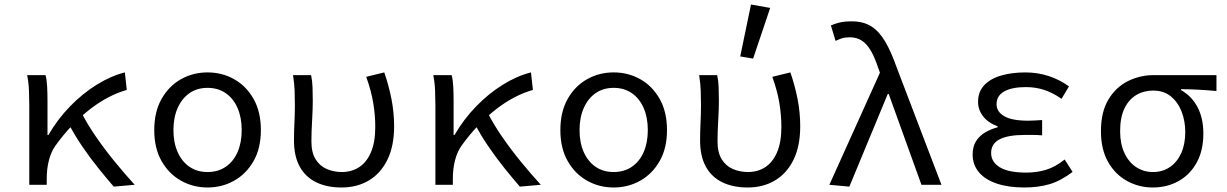

<svg xmlns="http://www.w3.org/2000/svg" viewBox="-20 -819 5440 851"><path d="M109.8 0V-352.6Q109.8 -382 108.4 -417.8Q107 -453.6 100.3 -486.1H181.8Q187.2 -466.8 188.9 -435.9Q190.5 -404.9 190.5 -372.7V-220.6H194.5Q235 -290.4 290.3 -347.4Q345.7 -404.4 408.6 -443.5Q471.5 -482.6 533.4 -498.1L542 -420.3Q502.8 -409.6 462 -388.5Q421.1 -367.4 380.7 -336.3Q340.2 -305.2 300.6 -263.9Q261 -222.7 224.4 -171.5Q206.6 -145.6 196.9 -108.9Q187.1 -72.3 187.1 -25.3V0ZM484.1 8.2Q453.2 -27.4 416.6 -72.9Q379.9 -118.3 345.6 -168.6Q311.2 -218.8 285.1 -269L340.3 -321.6Q366.6 -269.1 406 -212.1Q445.3 -155.2 490.2 -100.5Q535.1 -45.8 577 0Z M900 12Q835.9 12 782.3 -18.1Q728.7 -48.1 696.2 -105Q663.7 -161.9 663.7 -242.4Q663.7 -323.5 696.2 -380.8Q728.7 -438 782.3 -468Q835.9 -498.1 900 -498.1Q964.1 -498.1 1017.7 -468Q1071.3 -438 1103.8 -380.8Q1136.3 -323.5 1136.3 -242.4Q1136.3 -161.9 1103.8 -105Q1071.3 -48.1 1017.7 -18.1Q964.1 12 900 12ZM900 -56.5Q946.3 -56.5 980.4 -79.7Q1014.5 -102.9 1032.9 -144.8Q1051.3 -186.7 1051.3 -242.4Q1051.3 -298.1 1032.9 -340.3Q1014.5 -382.6 980.4 -406.1Q946.3 -429.6 900 -429.6Q853.7 -429.6 819.9 -406.1Q786.2 -382.6 767.4 -340.3Q748.7 -298.1 748.7 -242.4Q748.7 -186.7 767.4 -144.8Q786.2 -102.9 819.9 -79.7Q853.7 -56.5 900 -56.5Z M1494 12Q1428.7 12 1381.2 -11.2Q1333.6 -34.5 1308.3 -80.8Q1283 -127.1 1283 -196.8Q1283 -236 1285 -275Q1287 -314.1 1287 -352.6Q1287 -382 1285.9 -414.9Q1284.9 -447.9 1278.8 -486.1H1358.8Q1364.2 -461.1 1365.2 -433Q1366.3 -404.9 1366.3 -372.7Q1366.3 -335.1 1363.3 -284.3Q1360.3 -233.6 1360.3 -191.9Q1360.3 -143 1378.9 -113Q1397.5 -83.1 1428.5 -69.8Q1459.5 -56.5 1495.3 -56.5Q1538.1 -56.5 1571.3 -77.8Q1604.6 -99.1 1623.9 -143.6Q1643.3 -188 1643.3 -256.6Q1643.3 -307.8 1634.4 -362.1Q1625.5 -416.4 1603.2 -478.5L1683.2 -498.1Q1703.6 -438.9 1715.2 -379.6Q1726.8 -320.2 1726.8 -259.3Q1726.8 -171.9 1697.3 -111.4Q1667.8 -50.8 1615.3 -19.4Q1562.8 12 1494 12Z M1909.8 0V-352.6Q1909.8 -382 1908.4 -417.8Q1907 -453.6 1900.3 -486.1H1981.8Q1987.2 -466.8 1988.9 -435.9Q1990.5 -404.9 1990.5 -372.7V-220.6H1994.5Q2035 -290.4 2090.3 -347.4Q2145.7 -404.4 2208.6 -443.5Q2271.5 -482.6 2333.4 -498.1L2342 -420.3Q2302.8 -409.6 2262 -388.5Q2221.1 -367.4 2180.7 -336.3Q2140.2 -305.2 2100.6 -263.9Q2061 -222.7 2024.4 -171.5Q2006.6 -145.6 1996.9 -108.9Q1987.1 -72.3 1987.1 -25.3V0ZM2284.1 8.2Q2253.2 -27.4 2216.6 -72.9Q2179.9 -118.3 2145.6 -168.6Q2111.2 -218.8 2085.1 -269L2140.3 -321.6Q2166.6 -269.1 2206 -212.1Q2245.3 -155.2 2290.2 -100.5Q2335.1 -45.8 2377 0Z M2700 12Q2635.9 12 2582.3 -18.1Q2528.7 -48.1 2496.2 -105Q2463.7 -161.9 2463.7 -242.4Q2463.7 -323.5 2496.2 -380.8Q2528.7 -438 2582.3 -468Q2635.9 -498.1 2700 -498.1Q2764.1 -498.1 2817.7 -468Q2871.3 -438 2903.8 -380.8Q2936.3 -323.5 2936.3 -242.4Q2936.3 -161.9 2903.8 -105Q2871.3 -48.1 2817.7 -18.1Q2764.1 12 2700 12ZM2700 -56.5Q2746.3 -56.5 2780.4 -79.7Q2814.5 -102.9 2832.9 -144.8Q2851.3 -186.7 2851.3 -242.4Q2851.3 -298.1 2832.9 -340.3Q2814.5 -382.6 2780.4 -406.1Q2746.3 -429.6 2700 -429.6Q2653.7 -429.6 2619.9 -406.1Q2586.2 -382.6 2567.4 -340.3Q2548.7 -298.1 2548.7 -242.4Q2548.7 -186.7 2567.4 -144.8Q2586.2 -102.9 2619.9 -79.7Q2653.7 -56.5 2700 -56.5Z M3294 12Q3228.7 12 3181.2 -11.2Q3133.6 -34.5 3108.3 -80.8Q3083 -127.1 3083 -196.8Q3083 -236 3085 -275Q3087 -314.1 3087 -352.6Q3087 -382 3085.9 -414.9Q3084.9 -447.9 3078.8 -486.1H3158.8Q3164.2 -461.1 3165.2 -433Q3166.3 -404.9 3166.3 -372.7Q3166.3 -335.1 3163.3 -284.3Q3160.3 -233.6 3160.3 -191.9Q3160.3 -143 3178.9 -113Q3197.5 -83.1 3228.5 -69.8Q3259.5 -56.5 3295.3 -56.5Q3338.1 -56.5 3371.3 -77.8Q3404.6 -99.1 3423.9 -143.6Q3443.3 -188 3443.3 -256.6Q3443.3 -307.8 3434.4 -362.1Q3425.5 -416.4 3403.2 -478.5L3483.2 -498.1Q3503.6 -438.9 3515.2 -379.6Q3526.8 -320.2 3526.8 -259.3Q3526.8 -171.9 3497.3 -111.4Q3467.8 -50.8 3415.3 -19.4Q3362.8 12 3294 12ZM3318 -559.3 3260.9 -568.9 3308.6 -799 3393.7 -783.9Z M3744.6 8.2 3656 0 3880.1 -496.7 3871.8 -520.1Q3856.1 -567.2 3838.4 -596.6Q3820.7 -625.9 3798.5 -639.8Q3776.3 -653.7 3746.3 -653.7Q3726 -653.7 3711.6 -649.1Q3697.2 -644.5 3683.6 -637.7L3662.8 -706.2Q3680.3 -714.1 3701.6 -719.2Q3722.9 -724.4 3754.9 -724.4Q3806.4 -724.4 3841.4 -702.5Q3876.4 -680.5 3903.2 -635.2Q3930 -589.8 3954.8 -519L4152.8 0H4064.1L3918.9 -402.8H3914.9Z M4520 12Q4449 12 4397.5 -5.5Q4346 -23 4318.5 -56Q4291 -89 4291 -134Q4291 -169 4306 -193Q4321 -217 4346.5 -232Q4372 -247 4402 -255V-259Q4359 -275 4337 -304Q4315 -333 4315 -367Q4315 -412 4342 -441Q4369 -470 4416.5 -484Q4464 -498 4525 -498Q4579 -498 4628 -482Q4677 -466 4718 -436L4685 -381Q4648 -407 4609.5 -420Q4571 -433 4527 -433Q4466 -433 4431.5 -414Q4397 -395 4397 -357Q4397 -324 4431 -304Q4465 -284 4538 -284Q4552 -284 4566.5 -285Q4581 -286 4599 -287V-219Q4578 -221 4559.5 -221Q4541 -221 4523 -221Q4448 -221 4410.5 -201.5Q4373 -182 4373 -141Q4373 -101 4411.5 -77.5Q4450 -54 4529 -54Q4574 -54 4615 -66Q4656 -78 4699 -112L4734 -57Q4681 -17 4631.5 -2.5Q4582 12 4520 12Z M5089.6 12Q5028 12 4975.4 -16.9Q4922.8 -45.7 4891.2 -101.5Q4859.7 -157.2 4859.7 -237.7Q4859.7 -323 4893 -378.2Q4926.3 -433.3 4979.8 -459.7Q5033.3 -486.1 5093.8 -486.1H5371.7V-415.6Q5329.8 -419.4 5292.9 -421.4Q5256 -423.5 5214.2 -423.8V-419.8Q5261.2 -393.9 5287.4 -344.8Q5313.6 -295.8 5313.6 -227.4Q5313.6 -151.7 5284 -98.2Q5254.4 -44.6 5203.6 -16.3Q5152.9 12 5089.6 12ZM5090.3 -56.5Q5132.5 -56.5 5164.7 -78.1Q5196.9 -99.8 5215.2 -139.6Q5233.4 -179.4 5233.4 -234Q5233.4 -282.6 5217.1 -324.6Q5200.7 -366.6 5169.2 -392.1Q5137.6 -417.6 5091.6 -417.6Q5049.7 -417.6 5016.4 -397.9Q4983.1 -378.2 4963.9 -338.3Q4944.7 -298.4 4944.7 -237.7Q4944.7 -182 4963.6 -141.3Q4982.4 -100.5 5015.5 -78.5Q5048.5 -56.5 5090.3 -56.5Z"/></svg>

Font: Source Code Pro ExtraLight
Style: Regular
Weight: 200
Monospace: yes
Designer: Paul D. Hunt, Teo Tuominen
Foundry: Adobe
Version: Version 1.026;hotconv 1.1.0;makeotfexe 2.6.0